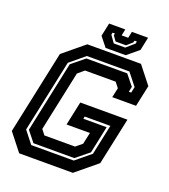

<svg xmlns="http://www.w3.org/2000/svg" viewBox="-152 -959 942 1069"><g transform="rotate(20 319.5 -425.0)"><path d="M86 0 5 -103 110 -597 235 -700H553L634 -597L607 -471H466L478.5 -528L454.5 -558.5H273L236 -527L160.5 -171.5L184 -141.5H365.5L402.5 -172L417.5 -241H279L309 -382H588.5L529 -103L404 0ZM133.5 -66H385.5L473 -138L511 -317H359L356 -303H494L460 -142L383.5 -80H141.5L92 -142L181 -562L257 -624H499L549 -562L542.5 -531H556.5L564 -566L507 -638H255L168 -566L77 -138ZM337.5 -716 293 -772 309.5 -850H405.5L397.5 -812H436.5L444.5 -850H540.5L524 -772L456.5 -716ZM371.5 -755H439.5L486.5 -796L489 -809H475L472.5 -798L439.5 -768.5H377.5L356.5 -798L359 -809H345L342.5 -796Z"/></g></svg>

Font: Tourney
Style: Bold Italic
Weight: 700
Italic angle: -12°
Version: Version 1.015